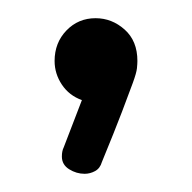

<svg xmlns="http://www.w3.org/2000/svg" viewBox="-20 -107 211 211"><path d="M73 84Q64 84 56 79Q48 74 48 65Q48 59 50 55L70 3Q56 -2 48 -14Q40 -26 40 -40Q40 -60 53 -73.5Q66 -87 85 -87Q103 -87 117 -74.5Q131 -62 131 -40Q131 -37 130.5 -32Q130 -27 126 -16Q122 -5 114 16Q106 37 92 71Q90 78 84.5 81Q79 84 73 84Z"/></svg>

Font: Dosis ExtraLight
Style: Regular
Weight: 400
Version: Version 3.001; ttfautohint (v1.8.2)